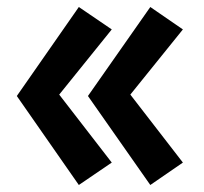

<svg xmlns="http://www.w3.org/2000/svg" viewBox="-20 -529 581 548"><path d="M352 -259 502 -445 409 -509 231 -255 409 -1 502 -65ZM149 -259 299 -445 205 -509 28 -255 205 -1 299 -65Z"/></svg>

Font: Jost
Style: Bold
Weight: 700
Version: Version 3.710